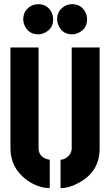

<svg xmlns="http://www.w3.org/2000/svg" viewBox="-20 -916 540 940"><path d="M93.8 -821.3Q93.8 -865.2 131.8 -886.7Q148.4 -895.5 167 -895.5Q210.9 -895.5 231.4 -857.4Q240.2 -840.8 240.2 -821.3Q240.2 -776.4 201.2 -756.8Q184.6 -748 167 -748Q122.1 -748 102.5 -787.1Q93.8 -803.7 93.8 -821.3ZM259.8 -821.3Q259.8 -865.2 297.9 -886.7Q314.5 -895.5 333 -895.5Q377 -895.5 397.5 -857.4Q406.2 -840.8 406.2 -821.3Q406.2 -776.4 367.2 -756.8Q350.6 -748 333 -748Q288.1 -748 268.6 -787.1Q259.8 -803.7 259.8 -821.3ZM31.2 -188.5V-683.6H168.9V-188.5Q169.9 -148.4 213.9 -135.7Q220.7 -133.8 223.6 -133.8V4.9Q167 4.9 110.4 -35.2Q32.2 -92.8 31.2 -188.5ZM276.4 4.9V-133.8Q293.9 -133.8 313.5 -150.4Q330.1 -166 331.1 -188.5V-683.6H467.8V-188.5Q467.8 -78.1 370.1 -23.4Q321.3 4.9 276.4 4.9Z"/></svg>

Font: Post No Bills Colombo ExtraBold
Style: Regular
Weight: 800
Designer: Kosala Senevirathne, Siva Puranthara, Lasantha Premarathna, Tharique Azeez
Foundry: Mooniak
Version: Version 1.220 ; ttfautohint (v1.6)